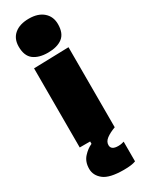

<svg xmlns="http://www.w3.org/2000/svg" viewBox="-252 -790 807 1055"><g transform="rotate(-30 151.0 -262.5)"><path d="M40 0V-502L262 -508V0ZM150.5 -538Q93 -538 59.8 -563.2Q26.5 -588.5 26.5 -647Q26.5 -697.5 59.8 -725.2Q93 -753 151.5 -753Q209.5 -753 242.5 -724Q275.5 -695 275.5 -647Q275.5 -588.5 242.2 -563.2Q209 -538 150.5 -538ZM189 228Q99 228 62.5 199Q26 170 26 128Q26 83.5 51.8 55.2Q77.5 27 106 15V-27L217 -41L262 0Q225.5 13.5 204.2 29.8Q183 46 183 68Q183 99 228 99Q241 99 250.5 96.8Q260 94.5 265 93V218Q240 228 189 228Z"/></g></svg>

Font: Commissioner Black
Style: Regular
Weight: 900
Designer: Kostas Bartsokas
Foundry: Kostas Bartsokas
Version: Version 1.000; ttfautohint (v1.8.3)